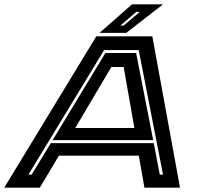

<svg xmlns="http://www.w3.org/2000/svg" viewBox="-74 -868 918 888"><path d="M-54.5 0 371.5 -700H630.5L758.5 0H594L568 -148H198.5L110 0ZM57.5 -60.5H72.5L161 -206H637L665 -60.5H680L567.5 -636.5H407.5ZM169.5 -220 413.5 -623H555.5L634.5 -220ZM274 -276H547.5L498 -558H441ZM386.5 -716 536.5 -848H680L510 -716ZM483 -750H498L572.5 -813H556.5Z"/></svg>

Font: Tourney Expanded Regular
Style: Bold Italic
Weight: 700
Width: 7
Italic angle: -12°
Designer: Tyler Finck
Foundry: Etcetera Type Co
Version: Version 1.010; ttfautohint (v1.8.3)